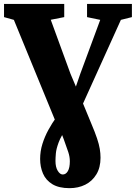

<svg xmlns="http://www.w3.org/2000/svg" viewBox="-36 -763 690 976"><path d="M317.5 193.5Q263 193.5 230 173.2Q197 153 182.5 119.2Q168 85.5 168 45Q168 6 179.5 -31Q191 -68 210 -102.8Q229 -137.5 251.5 -168.5L339 -291.5L372 -387.5L473.5 -662L406.5 -676V-743H634.5V-676L578.5 -662L362.5 -184.5L304.5 -115Q274.5 -72 262.2 -39.2Q250 -6.5 248 16.5Q246 39.5 246 55.5Q246 86.5 257.5 105.2Q269 124 283 124Q299 124 309 106.8Q319 89.5 319 56.5Q319 34.5 311.2 10.5Q303.5 -13.5 288.5 -54L272 -97L249 -139.5L34.5 -662L-15.5 -676V-743H290.5V-676L222 -662.5L322.5 -387.5L377.5 -257.5L427 -137.5Q447 -90.5 457.2 -59.8Q467.5 -29 471.2 -6.2Q475 16.5 475 39Q475 88.5 454 123.2Q433 158 397.5 175.8Q362 193.5 317.5 193.5Z"/></svg>

Font: Merriweather 24pt SemiCondensed Black
Style: Regular
Weight: 900
Width: 4
Designer: Eben Sorkin
Foundry: Eben Sorkin
Version: Version 2.100